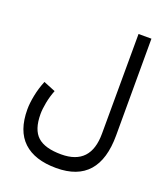

<svg xmlns="http://www.w3.org/2000/svg" viewBox="-163 -780 998 1147"><g transform="rotate(20 336.0 -206.5)"><path d="M163.6 -174.8Q147.5 -133.8 139.4 -91.3Q131.3 -48.8 131.3 -17.6Q131.3 81.5 178.5 124.3Q225.6 167 329.6 167Q516.6 167 516.6 -33.2L518.1 -667H600.1L599.6 -52.2Q599.6 253.9 329.1 253.9Q191.9 253.9 119.9 186.3Q47.9 118.7 47.9 -17.1Q47.9 -56.2 57.9 -106.4Q67.9 -156.7 87.9 -205.6Z"/></g></svg>

Font: Vazir WOL
Style: Regular-WOL
Weight: 400
Designer: Saber Rastikerdar
Foundry: Saber Rastikerdar
Version: Version 30.00;August 23, 2021;FontCreator 13.0.0.2683 64-bit